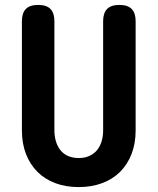

<svg xmlns="http://www.w3.org/2000/svg" viewBox="-20 -750 640 780"><path d="M69 -664Q69 -697 85 -713.5Q101 -730 135 -730Q169 -730 185 -713.5Q201 -697 201 -664V-221Q201 -197 207 -176.5Q213 -156 225 -140.5Q237 -125 256 -116.5Q275 -108 300 -108Q325 -108 344 -117Q363 -126 375 -141Q387 -156 393 -176.5Q399 -197 399 -221V-664Q399 -697 415 -713.5Q431 -730 465 -730Q499 -730 515 -713.5Q531 -697 531 -664V-220Q531 -167 514.5 -124.5Q498 -82 468 -52Q438 -22 395 -6Q352 10 300 10Q247 10 204.5 -6Q162 -22 132 -52Q102 -82 85.5 -124.5Q69 -167 69 -220Z"/></svg>

Font: Maple Mono Normal NL
Style: Bold
Weight: 700
Monospace: yes
Designer: subframe7536
Version: Version 7.000